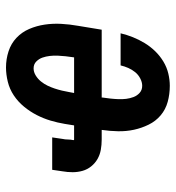

<svg xmlns="http://www.w3.org/2000/svg" viewBox="7 -585 586 640"><g transform="rotate(-90 300.0 -265.0)"><path d="M334 8Q306 8 280.5 1Q255 -6 235.5 -22.5Q216 -39 204.5 -62.5Q193 -86 187.5 -111.5Q182 -137 182.5 -164.5Q183 -192 187 -219H155Q137 -219 120.5 -222Q104 -225 90 -233Q76 -241 65.5 -254Q55 -267 50.5 -283Q46 -299 46 -316Q46 -333 49 -350L54 -384H162L157 -350Q155 -341 155 -332Q155 -323 153 -314Q153 -314 153 -313.5Q153 -313 153 -313Q153 -312 153.5 -311.5Q154 -311 155 -311H202L207 -342Q211 -366 218 -389.5Q225 -413 236.5 -435.5Q248 -458 264.5 -478Q281 -498 302 -512Q323 -526 347.5 -532Q372 -538 395 -538Q423 -538 449 -529.5Q475 -521 494 -503Q513 -485 523.5 -460.5Q534 -436 538 -409Q542 -382 540.5 -354Q539 -326 534 -298L521 -219H295V-217Q293 -204 291.5 -190.5Q290 -177 289.5 -163.5Q289 -150 290.5 -137.5Q292 -125 296.5 -113Q301 -101 310.5 -92.5Q320 -84 334 -84Q346 -84 358.5 -90.5Q371 -97 379.5 -107.5Q388 -118 393.5 -130.5Q399 -143 402 -156H509Q504 -135 496 -115Q488 -95 476.5 -76Q465 -57 449.5 -41Q434 -25 415 -13.5Q396 -2 375 3Q354 8 334 8ZM310 -311H429V-313Q431 -326 432.5 -339.5Q434 -353 434.5 -366Q435 -379 433.5 -392Q432 -405 428 -416.5Q424 -428 415 -437Q406 -446 392 -446Q380 -446 368.5 -439Q357 -432 348.5 -421.5Q340 -411 334.5 -399.5Q329 -388 325 -376Q321 -364 318 -351.5Q315 -339 313 -327Z"/></g></svg>

Font: Iosevka Curly SmBdExObl
Style: Regular
Weight: 600
Width: 7
Italic angle: -9°
Monospace: yes
Designer: Belleve Invis
Foundry: Belleve Invis
Version: Version 11.1.0; ttfautohint (v1.8.3)